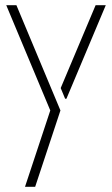

<svg xmlns="http://www.w3.org/2000/svg" viewBox="-20 -535 430 737"><path d="M76 182 173 -111 4 -515H43L212 -111L115 182ZM230 -156 213 -197 347 -515H386L235 -156Z"/></svg>

Font: Stick No Bills ExtraLight ExtraLight
Style: Regular
Weight: 250
Version: Version 2.000